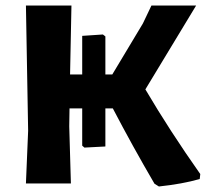

<svg xmlns="http://www.w3.org/2000/svg" viewBox="-20 -665 759 696"><path d="M74 0 82 -191 74 -645H239L234 -395H278V-535L353 -540L362 -533V-395H387L498 -580L529 -645H691L507 -341Q596 -190 706 -34L704 -16Q641 2 556 11L540 1Q460 -136 389 -272H362V-134L286 -130L278 -137V-272H232L231 -207L237 0Z"/></svg>

Font: Alegreya Sans SC ExtraBold
Style: Regular
Weight: 800
Designer: Juan Pablo del Peral
Foundry: Huerta Tipografica
Version: Version 2.007